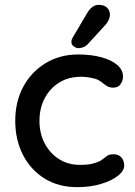

<svg xmlns="http://www.w3.org/2000/svg" viewBox="-20 -763 559 793"><path d="M303 -538Q357 -538 399 -526.5Q441 -515 464.5 -494.5Q488 -474 488 -447Q488 -430 478 -415.5Q468 -401 448 -401Q434 -401 424.5 -406Q415 -411 407 -418Q399 -425 387 -432Q376 -438 354.5 -442Q333 -446 316 -446Q263 -446 224.5 -422Q186 -398 164.5 -357Q143 -316 143 -264Q143 -212 164.5 -171Q186 -130 223.5 -106Q261 -82 311 -82Q341 -82 360 -86.5Q379 -91 393 -98Q408 -107 418.5 -116.5Q429 -126 448 -126Q470 -126 481.5 -112.5Q493 -99 493 -79Q493 -57 466.5 -36.5Q440 -16 396 -3Q352 10 299 10Q221 10 163.5 -26Q106 -62 74.5 -124Q43 -186 43 -264Q43 -343 76 -404.5Q109 -466 168 -502Q227 -538 303 -538ZM302 -564Q295 -564 284.5 -571.5Q274 -579 275 -592Q275 -600 281 -609L340 -709Q347 -722 359.5 -732.5Q372 -743 388 -743Q411 -743 423 -730.5Q435 -718 434 -699Q433 -690 429 -681Q425 -672 418 -663L342 -580Q333 -571 322.5 -567.5Q312 -564 302 -564Z"/></svg>

Font: Quicksand SemiBold
Style: Regular
Weight: 600
Designer: Andrew Paglinawan
Foundry: Andrew Paglinawan
Version: Version 3.006